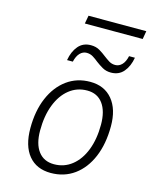

<svg xmlns="http://www.w3.org/2000/svg" viewBox="-129 -950 821 1045"><g transform="rotate(15 281.5 -428.0)"><path d="M259.5 12Q179 12 134.5 -42Q90 -96 90 -195.5Q90 -293 121.5 -366.8Q153 -440.5 209.5 -481.8Q266 -523 340.5 -523Q420.5 -523 465.8 -468.5Q511 -414 511 -318.5Q511 -219 479.8 -144.8Q448.5 -70.5 391.8 -29.2Q335 12 259.5 12ZM264.5 -38.5Q321.5 -38.5 365 -73Q408.5 -107.5 432.5 -169.2Q456.5 -231 456.5 -312.5Q456.5 -388.5 425.2 -430.8Q394 -473 337 -473Q279.5 -473 236 -438.2Q192.5 -403.5 168.5 -341.2Q144.5 -279 144.5 -196.5Q144.5 -121 175.8 -79.8Q207 -38.5 264.5 -38.5ZM434.5 -600.5Q407 -600.5 386 -612.8Q365 -625 348 -638Q333 -650.5 316.8 -660.5Q300.5 -670.5 280.5 -670.5Q259.5 -670.5 243.2 -653.8Q227 -637 219.5 -604.5H187Q195.5 -654.5 221.8 -685.5Q248 -716.5 292.5 -716.5Q321 -716.5 341.8 -704.2Q362.5 -692 380 -678Q395 -666.5 410.8 -656.5Q426.5 -646.5 446.5 -646.5Q468 -646.5 484.2 -663.2Q500.5 -680 507.5 -712.5H540.5Q532 -662.5 505.5 -631.5Q479 -600.5 434.5 -600.5ZM229 -822 237.5 -868H563L555 -822Z"/></g></svg>

Font: Overpass ExtraLight
Style: Italic
Weight: 250
Italic angle: -10°
Designer: Delve Withrington, Dave Bailey, Thomas Jockin
Foundry: Delve Fonts LLC
Version: Version 4.000